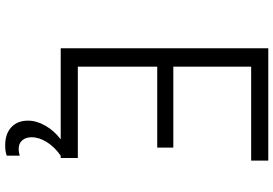

<svg xmlns="http://www.w3.org/2000/svg" viewBox="-177 -663 1054 740"><g transform="rotate(90 350.0 -293.0)"><path d="M166 0V-800H599V-734H237V-434H549V-372H237V-66H589V0ZM540 214Q496 214 470.5 190.5Q445 167 445 126Q445 93 464.5 59Q484 25 517 0L547 -2L580 0Q547 23 528 53Q509 83 509 112Q509 135 521 148.5Q533 162 554 162Q563 162 569 160.5Q575 159 580 158V208Q565 214 540 214Z"/></g></svg>

Font: Martian Mono ExtraLight
Style: Regular
Weight: 200
Monospace: yes
Designer: Roman Shamin
Foundry: Evil Martians
Version: Version 1.000; ttfautohint (v1.8.4.7-5d5b)